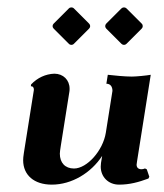

<svg xmlns="http://www.w3.org/2000/svg" viewBox="-20 -499 447 524"><path d="M325.2 -379.4 366.7 -420.9C368.7 -422.9 369.6 -425.3 369.6 -427.7C369.6 -430.2 368.7 -432.6 366.7 -434.6L325.2 -476.1C323.2 -478 320.8 -478.8 318.4 -478.8C315.9 -478.8 313.5 -478 311.5 -476.1L270 -434.6C268.1 -432.6 267.1 -430.2 267.1 -427.7C267.1 -425.3 268.1 -422.9 270 -420.9L311.5 -379.4C313.5 -377.4 315.9 -376.5 318.4 -376.5C320.8 -376.5 323.2 -377.4 325.2 -379.4ZM181.6 -379.4 223.1 -420.9C225.1 -422.9 226.1 -425.3 226.1 -427.7C226.1 -430.2 225.1 -432.6 223.1 -434.6L181.6 -476.1C179.7 -478 177.2 -478.8 174.8 -478.8C172.4 -478.8 169.9 -478 168 -476.1L126.5 -434.6C124.5 -432.6 123.5 -430.2 123.5 -427.7C123.5 -425.3 124.5 -422.9 126.5 -420.9L168 -379.4C169.9 -377.4 172.4 -376.5 174.8 -376.5C177.2 -376.5 179.7 -377.4 181.6 -379.4ZM45.2 -82C43.7 -72.5 43.2 -66.4 43.2 -61.8C43.2 -21.2 73 4.9 121.3 4.9C176 4.9 228.5 -27.1 258.8 -73.5C255.6 -55.2 254.9 -50.3 254.9 -44.4C254.9 -16.4 275.6 4.9 304.9 4.9C333.7 4.9 357.9 -1.7 385 -11.7L387.5 -16.6L380.6 -36.9L375.7 -39.3C372.1 -37.8 369.4 -37.1 366.2 -37.1C357.9 -37.1 352.8 -41.3 352.8 -49.6C352.8 -50.5 353 -52.5 354 -58.6L391.4 -294.9C379.4 -292.7 351.3 -290 339.8 -290C320.8 -290 290.5 -293 274.2 -294.9L270.3 -270.5C281 -270.5 286.9 -262.9 286.9 -251L268.8 -136.7C261 -87.9 217.5 -39.1 181.9 -39.1C157.7 -39.1 143.3 -54.9 143.3 -79.6C143.3 -83.3 144.3 -91.1 146.2 -102.8L169.4 -249C169.9 -251.7 169.9 -254.4 169.9 -257.1C169.9 -280.5 152.8 -297.9 128.2 -297.9C104.5 -296.9 82.5 -287.1 64.9 -268.6L64.2 -263.7C70.1 -263.7 72.5 -260 72.5 -253.9Z"/></svg>

Font: RisaltypS01
Style: Medium
Weight: 500
Italic angle: -9°
Designer: gluk
Foundry: gluk
Version: Version 0.24